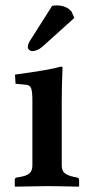

<svg xmlns="http://www.w3.org/2000/svg" viewBox="-20 -696 326 718"><path d="M174.8 -673.8Q180.7 -675.8 190.9 -675.8Q229 -675.8 248 -651.9L257.8 -628.9L138.2 -521Q119.1 -504.9 100.1 -504.9Q94.2 -504.9 89.1 -509.5Q84 -514.2 84 -519Q84 -531.2 91.8 -543ZM210.9 -321.3V-77.1Q210.9 -57.1 222.4 -48.1Q233.9 -39.1 257.8 -34.2L268.1 -32.2Q275.9 -30.3 275.9 -22.9V0L273.9 2Q192.9 0 153.8 0L37.1 2L35.2 0V-22.9Q35.2 -30.8 42 -32.2L54.2 -34.2Q79.1 -38.1 90.1 -47.6Q101.1 -57.1 101.1 -77.1V-320.8Q101.1 -356 95.9 -366.9Q90.8 -377.9 79.1 -378.9L38.1 -382.8L36.1 -417Q169.9 -435.1 207 -446.8Q213.9 -446.8 213.9 -443.8Q210.9 -371.1 210.9 -321.3Z"/></svg>

Font: Linux Libertine
Style: Semibold
Weight: 600
Designer: Philipp H. Poll
Foundry: Philipp H. Poll
Version: Version 5.1.2 ; ttfautohint (v0.9)